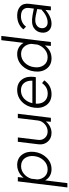

<svg xmlns="http://www.w3.org/2000/svg" viewBox="913 -1703 1040 2906"><g transform="rotate(-90 1433.0 -250.0)"><path d="M388 -510Q491 -510 545.5 -435.5Q600 -361 587 -250Q573 -140 500 -65Q427 10 324 10Q267 10 223.5 -16Q180 -42 156 -87L114 250H49L141 -500H206L196 -413Q219 -443 248.5 -464.5Q278 -486 313.5 -498Q349 -510 388 -510ZM322 -49Q401 -49 456.5 -107Q512 -165 523 -250Q533 -336 492 -393.5Q451 -451 371 -451Q306 -451 254.5 -408Q203 -365 181 -297L170 -203Q175 -135 216 -92Q257 -49 322 -49Z M1099 -500H1164L1103 0H1043L1048 -76Q1016 -36 970 -13Q924 10 875 10Q792 10 742 -47.5Q692 -105 702 -187L740 -500H806L769 -194Q761 -134 798 -91.5Q835 -49 896 -49Q957 -49 1005.5 -91.5Q1054 -134 1062 -194Z M1722 -254Q1720 -237 1718 -228H1317Q1314 -175 1331 -134.5Q1348 -94 1383.5 -71Q1419 -48 1470 -48Q1519 -48 1556.5 -68Q1594 -88 1628 -133L1670 -100Q1593 10 1461 10Q1354 10 1298 -64Q1242 -138 1256 -250Q1269 -362 1343.5 -436Q1418 -510 1525 -510Q1628 -510 1682 -438.5Q1736 -367 1722 -254ZM1519 -453Q1445 -453 1393.5 -405.5Q1342 -358 1324 -280H1665Q1668 -358 1629.5 -405.5Q1591 -453 1519 -453Z M2278 -750H2342L2250 0H2191L2198 -90Q2120 10 2004 10Q1901 10 1846 -65Q1791 -140 1805 -250Q1818 -361 1891.5 -435.5Q1965 -510 2068 -510Q2125 -510 2168 -484.5Q2211 -459 2237 -413ZM2020 -49Q2085 -49 2137 -92Q2189 -135 2211 -203L2222 -297Q2217 -365 2175.5 -408Q2134 -451 2069 -451Q1991 -451 1935 -393.5Q1879 -336 1869 -250Q1858 -165 1899.5 -107Q1941 -49 2020 -49Z M2652 -510Q2739 -510 2789 -463Q2839 -416 2828 -327L2788 0H2729L2736 -82Q2630 10 2526 10Q2459 10 2421.5 -33Q2384 -76 2393 -143Q2397 -178 2413.5 -206.5Q2430 -235 2462.5 -257Q2495 -279 2543 -284Q2591 -289 2658 -277L2756 -258L2765 -330Q2770 -372 2754.5 -400Q2739 -428 2710 -440.5Q2681 -453 2641 -453Q2591 -453 2550 -433Q2509 -413 2483 -376L2442 -416Q2475 -460 2528.5 -485Q2582 -510 2652 -510ZM2547 -49Q2639 -49 2741 -142L2749 -207L2653 -228Q2561 -247 2513.5 -221.5Q2466 -196 2460 -146Q2455 -103 2478.5 -76Q2502 -49 2547 -49Z"/></g></svg>

Font: Orkney Light
Style: LightItalic
Weight: 300
Designer: Samuel Oakes and Alfredo Marco Pradil
Foundry: Alfredo Marco Pradil
Version: 1.0; ttfautohint (v1.5)